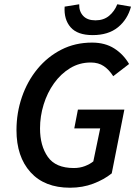

<svg xmlns="http://www.w3.org/2000/svg" viewBox="-20 -865 640 897"><path d="M307 12Q188 12 122.5 -60.5Q57 -133 57 -257Q57 -338 82.5 -412Q108 -486 155 -543Q202 -600 266.5 -633Q331 -666 410 -666Q471 -666 514 -638.5Q557 -611 583 -566L509 -509Q490 -539 465 -556Q440 -573 404 -573Q351 -573 307.5 -546.5Q264 -520 232.5 -476Q201 -432 184 -377Q167 -322 167 -265Q167 -184 203.5 -132Q240 -80 325 -80Q353 -80 376.5 -89Q400 -98 416 -111L448 -265H327L344 -353H561L502 -55Q466 -26 416 -7Q366 12 307 12ZM413 -701Q342 -701 310 -737.5Q278 -774 282 -834L350 -845Q349 -812 368.5 -791Q388 -770 426 -770Q464 -770 489.5 -791Q515 -812 528 -845L592 -834Q576 -774 531 -737.5Q486 -701 413 -701Z"/></svg>

Font: Source Sans Pro SemiBold
Style: Italic
Weight: 600
Italic angle: -11°
Designer: Paul D. Hunt
Foundry: Adobe Systems Incorporated
Version: Version 1.095;hotconv 1.0.109;makeotfexe 2.5.65596